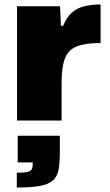

<svg xmlns="http://www.w3.org/2000/svg" viewBox="-20 -538 493 857"><path d="M56 0V-510H248L252 -423H262Q277 -460 299.5 -480.5Q322 -501 354 -509.5Q386 -518 429 -518V-346Q363 -346 324.5 -331.5Q286 -317 270.5 -279Q255 -241 255 -170V0ZM55 299V233Q87 233 102 229.5Q117 226 121.5 218Q126 210 126 196V187H59V68H247V146Q247 191 241 221Q235 251 215.5 268Q196 285 157.5 292Q119 299 55 299Z"/></svg>

Font: Saira SemiExpanded ExtraBold
Style: Regular
Weight: 800
Width: 6
Designer: Hector Gatti with collaboration of the Omnibus-Type team
Foundry: Omnibus-Type
Version: Version 1.101